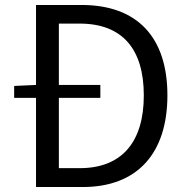

<svg xmlns="http://www.w3.org/2000/svg" viewBox="-20 -753 752 773"><path d="M217 -76V-359H384V-411H217V-658H301C473 -658 559 -555 559 -369C559 -184 473 -76 301 -76ZM125 -733V-411L37 -407V-359H125V0H313C534 0 654 -137 654 -369C654 -602 534 -733 308 -733Z"/></svg>

Font: Noto Sans T Chinese Regular
Style: Regular
Weight: 400
Designer: Ryoko NISHIZUKA (kana & ideographs); Paul D. Hunt (Latin, Greek & Cyrillic); Wenlong ZHANG (bopomofo); Sandoll Communica
Foundry: Adobe Systems Incorporated
Version: Version 1.000;PS 1;hotconv 1.0.78;makeotf.lib2.5.61930